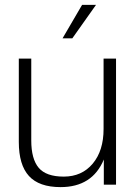

<svg xmlns="http://www.w3.org/2000/svg" viewBox="-20 -756 552 786"><path d="M228 10Q140 10 98.5 -35.5Q57 -81 57 -175V-516H108V-181Q108 -105 138.5 -69Q169 -33 241 -33Q315 -33 359.5 -86Q404 -139 404 -228V-516H455V0H405V-103Q358 10 228 10ZM276 -599H236L316 -736H373Z"/></svg>

Font: Creato Display Light
Style: Regular
Weight: 300
Version: Version 1.000